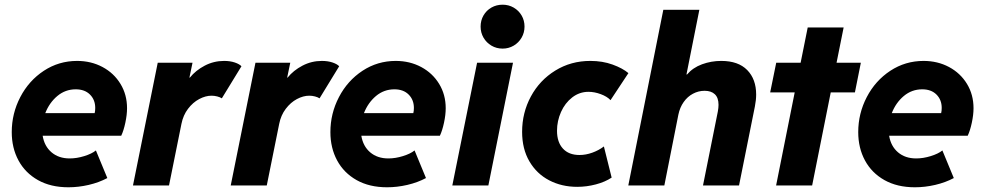

<svg xmlns="http://www.w3.org/2000/svg" viewBox="-20 -794 4208 822"><path d="M30.3 -228.5Q30.3 -308.1 66.9 -378.4Q103.5 -448.7 167.7 -491Q231.9 -533.2 310.1 -533.2Q370.1 -533.2 418.9 -507.1Q467.8 -481 495.8 -434.8Q523.9 -388.7 523.9 -330.6Q523.9 -302.7 516.6 -268.6Q509.3 -234.4 499 -212.9H162.6Q169.9 -168 200.7 -141.8Q231.4 -115.7 278.3 -115.7Q308.6 -115.7 340.8 -125.7Q373 -135.7 390.6 -149.9L439.5 -31.7Q403.8 -12.7 359.9 -2.4Q315.9 7.8 272.9 7.8Q197.3 7.8 142.6 -22.9Q87.9 -53.7 59.1 -107.2Q30.3 -160.6 30.3 -228.5ZM385.3 -309.6Q387.7 -319.3 387.7 -332Q387.7 -366.7 365.2 -389.2Q342.8 -411.6 304.2 -411.6Q259.8 -411.6 225.6 -383.1Q191.4 -354.5 173.8 -309.6Z M655.3 -525.4H804.2L791 -461.9H793Q817.9 -492.7 856.4 -512.9Q895 -533.2 939.5 -533.2Q965.3 -533.2 985.4 -526.4Q1005.4 -519.5 1013.7 -510.3L929.7 -373Q922.4 -377.9 910.2 -381.1Q897.9 -384.3 885.7 -384.3Q859.9 -384.3 832.8 -369.9Q805.7 -355.5 784.9 -328.1Q764.2 -300.8 756.8 -263.7L703.6 0H549.3Z M1073.7 -525.4H1222.7L1209.5 -461.9H1211.4Q1236.3 -492.7 1274.9 -512.9Q1313.5 -533.2 1357.9 -533.2Q1383.8 -533.2 1403.8 -526.4Q1423.8 -519.5 1432.1 -510.3L1348.1 -373Q1340.8 -377.9 1328.6 -381.1Q1316.4 -384.3 1304.2 -384.3Q1278.3 -384.3 1251.2 -369.9Q1224.1 -355.5 1203.4 -328.1Q1182.6 -300.8 1175.3 -263.7L1122.1 0H967.8Z M1394.5 -228.5Q1394.5 -308.1 1431.2 -378.4Q1467.8 -448.7 1532 -491Q1596.2 -533.2 1674.3 -533.2Q1734.4 -533.2 1783.2 -507.1Q1832 -481 1860.1 -434.8Q1888.2 -388.7 1888.2 -330.6Q1888.2 -302.7 1880.9 -268.6Q1873.5 -234.4 1863.3 -212.9H1526.9Q1534.2 -168 1564.9 -141.8Q1595.7 -115.7 1642.6 -115.7Q1672.9 -115.7 1705.1 -125.7Q1737.3 -135.7 1754.9 -149.9L1803.7 -31.7Q1768.1 -12.7 1724.1 -2.4Q1680.2 7.8 1637.2 7.8Q1561.5 7.8 1506.8 -22.9Q1452.1 -53.7 1423.3 -107.2Q1394.5 -160.6 1394.5 -228.5ZM1749.5 -309.6Q1752 -319.3 1752 -332Q1752 -366.7 1729.5 -389.2Q1707 -411.6 1668.5 -411.6Q1624 -411.6 1589.8 -383.1Q1555.7 -354.5 1538.1 -309.6Z M2022.5 -525.4H2176.3L2070.8 0H1916.5ZM2037.6 -680.2Q2037.6 -706.5 2050 -728Q2062.5 -749.5 2084 -761.7Q2105.5 -773.9 2131.8 -773.9Q2157.7 -773.9 2179.2 -761.5Q2200.7 -749 2213.1 -727.8Q2225.6 -706.5 2225.6 -680.2Q2225.6 -654.3 2213.1 -632.8Q2200.7 -611.3 2179.2 -598.6Q2157.7 -585.9 2131.8 -585.9Q2105.5 -585.9 2084 -598.6Q2062.5 -611.3 2050 -632.8Q2037.6 -654.3 2037.6 -680.2Z M2215.3 -229.5Q2215.3 -311.5 2252.9 -381.1Q2290.5 -450.7 2357.4 -491.9Q2424.3 -533.2 2507.3 -533.2Q2559.6 -533.2 2602.5 -517.6Q2645.5 -502 2670.4 -481L2593.8 -365.2Q2579.1 -380.9 2552 -390.9Q2524.9 -400.9 2499.5 -400.9Q2460.9 -400.9 2429.9 -377Q2398.9 -353 2381.8 -314.5Q2364.7 -275.9 2364.7 -234.4Q2364.7 -185.5 2389.9 -158Q2415 -130.4 2460.9 -130.4Q2488.3 -130.4 2515.9 -140.4Q2543.5 -150.4 2565.4 -167L2598.6 -33.7Q2570.8 -15.1 2531.2 -4.6Q2491.7 5.9 2451.2 5.9Q2384.8 5.9 2331.3 -22Q2277.8 -49.8 2246.6 -103Q2215.3 -156.2 2215.3 -229.5Z M2819.8 -752H2974.1L2918.9 -475.1H2921.4Q2946.3 -504.4 2985.6 -518.8Q3024.9 -533.2 3067.9 -533.2Q3140.6 -533.2 3179 -494.1Q3217.3 -455.1 3217.3 -389.2Q3217.3 -366.2 3211.9 -338.4L3144 0H2989.7L3053.2 -316.4Q3056.2 -332.5 3056.2 -345.2Q3056.2 -375.5 3040.5 -390.4Q3024.9 -405.3 2996.6 -405.3Q2970.2 -405.3 2946.8 -392.8Q2923.3 -380.4 2907 -357.2Q2890.6 -334 2884.3 -303.2L2824.2 0H2669.9Z M3382.3 -398.4H3277.3L3303.2 -525.4H3407.7L3438 -676.3H3591.8L3561.5 -525.4H3665.5L3640.1 -398.4H3536.6L3457 0H3302.7Z M3654.3 -228.5Q3654.3 -308.1 3690.9 -378.4Q3727.5 -448.7 3791.7 -491Q3856 -533.2 3934.1 -533.2Q3994.1 -533.2 4043 -507.1Q4091.8 -481 4119.9 -434.8Q4147.9 -388.7 4147.9 -330.6Q4147.9 -302.7 4140.6 -268.6Q4133.3 -234.4 4123 -212.9H3786.6Q3793.9 -168 3824.7 -141.8Q3855.5 -115.7 3902.3 -115.7Q3932.6 -115.7 3964.8 -125.7Q3997.1 -135.7 4014.6 -149.9L4063.5 -31.7Q4027.8 -12.7 3983.9 -2.4Q3939.9 7.8 3897 7.8Q3821.3 7.8 3766.6 -22.9Q3711.9 -53.7 3683.1 -107.2Q3654.3 -160.6 3654.3 -228.5ZM4009.3 -309.6Q4011.7 -319.3 4011.7 -332Q4011.7 -366.7 3989.3 -389.2Q3966.8 -411.6 3928.2 -411.6Q3883.8 -411.6 3849.6 -383.1Q3815.4 -354.5 3797.9 -309.6Z"/></svg>

Font: Reddit Sans Chocolate ExBold
Style: Italic
Weight: 800
Italic angle: -11.25°
Designer: Stephen Hutchings
Version: Version 1.013